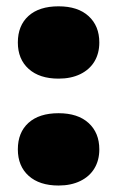

<svg xmlns="http://www.w3.org/2000/svg" viewBox="-20 -578 370 608"><path d="M36.5 -105Q36.5 -158.5 70.2 -189Q104 -219.5 165.5 -219.5Q226.5 -219.5 260.5 -188.5Q294.5 -157.5 294.5 -105Q294.5 -70.5 279 -44.8Q263.5 -19 234.2 -4.8Q205 9.5 165.5 9.5Q105 9.5 70.8 -21.2Q36.5 -52 36.5 -105ZM36.5 -443.5Q36.5 -497 70.2 -527.5Q104 -558 165.5 -558Q226.5 -558 260.5 -527Q294.5 -496 294.5 -443.5Q294.5 -409 279 -383.2Q263.5 -357.5 234.2 -343.2Q205 -329 165.5 -329Q105 -329 70.8 -359.8Q36.5 -390.5 36.5 -443.5Z"/></svg>

Font: Encode Sans Expanded ExtraBold
Style: Regular
Weight: 800
Width: 7
Designer: Multiple Designers
Foundry: Impallari Type
Version: Version 2.000